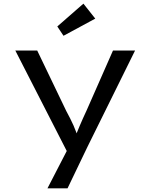

<svg xmlns="http://www.w3.org/2000/svg" viewBox="-20 -802 824 1052"><path d="M240 230 366 -14V65L64 -525H184L343 -194Q366 -152 383 -114Q400 -76 407 -46L388 -43Q400 -73 416.5 -112Q433 -151 455 -198L599 -525H720L459 3L350 230ZM328 -606 294 -657 437 -782 502 -700Z"/></svg>

Font: Lexend Giga
Style: Regular
Weight: 400
Designer: Bonnie Shaver-Troup, Thomas Jockin
Foundry: Lexend
Version: Version 1.007